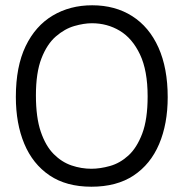

<svg xmlns="http://www.w3.org/2000/svg" viewBox="-20 -693 694 727"><path d="M326 14Q231 14 167.5 -29Q104 -72 72 -148.5Q40 -225 40 -326Q40 -441 77 -518Q114 -595 179.5 -634Q245 -673 329 -673Q416 -673 480.5 -632Q545 -591 580 -513Q615 -435 615 -325Q615 -224 582.5 -147.5Q550 -71 486 -28.5Q422 14 326 14ZM326 -54Q359 -54 396.5 -64.5Q434 -75 466 -104Q498 -133 518.5 -187Q539 -241 539 -328Q539 -426 510 -487Q481 -548 433.5 -576.5Q386 -605 328 -605Q298 -605 261.5 -594.5Q225 -584 191.5 -555Q158 -526 137 -472Q116 -418 116 -332Q116 -248 134.5 -194Q153 -140 183.5 -109.5Q214 -79 251 -66.5Q288 -54 326 -54Z"/></svg>

Font: Bricolage Grotesque 48pt Light
Style: Regular
Weight: 300
Designer: Mathieu Triay
Foundry: Atelier Triay
Version: Version 1.000; ttfautohint (v1.8.4.7-5d5b);gftools[0.9.32]